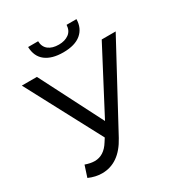

<svg xmlns="http://www.w3.org/2000/svg" viewBox="-206 -1026 1103 1180"><g transform="rotate(-30 345.5 -436.0)"><path d="M175 14Q129 14 81 -7L107 -87Q144 -74 173 -74Q239 -74 282 -144L298 -169L16 -700H123L350 -256L583 -700H682L371 -123Q297 14 175 14ZM340 -749Q260 -749 215 -783.5Q170 -818 168 -886H239Q240 -846 267 -825Q294 -804 340 -804Q383 -804 411 -824.5Q439 -845 441 -886H511Q510 -822 466.5 -785.5Q423 -749 340 -749Z"/></g></svg>

Font: Argentum Novus
Style: Regular
Weight: 400
Designer: Julieta Ulanovsky
Foundry: Julieta Ulanovsky
Version: Version 7.20;July 27, 2021;FontCreator 13.0.0.2683 64-bit